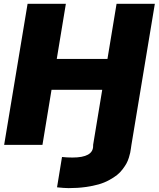

<svg xmlns="http://www.w3.org/2000/svg" viewBox="-20 -747 818 990"><path d="M460.2 0 507.1 -284.1H245.7L198.9 0H1.4L122.2 -727.3H319.6L272.7 -443.2H534.1L581 -727.3H778.4L657.7 0L654.8 19.9Q653.1 31.6 651.3 40.7Q649.5 49.7 644.4 66.2Q639.2 82.7 632.1 95.7Q625 108.7 612.2 125.7Q599.4 142.8 583.3 155.5Q567.1 168.3 542.8 181.6Q518.5 195 489.2 203.5Q459.9 212 420.1 217.5Q380.3 223 333.8 223Q321.7 223 307.7 221.9Q293.7 220.9 284.1 219.8Q274.5 218.8 274.1 218.8L299.7 62.5Q325.3 65.3 353.7 65.3Q460.2 65.3 460.2 5.7Z"/></svg>

Font: Karasuma Gothic
Style: Italic
Weight: 900
Italic angle: -9.39999°
Designer: Rasmus Andersson / Ryoko Nishizuka
Foundry: Genbu
Version: Version 1.00